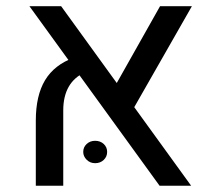

<svg xmlns="http://www.w3.org/2000/svg" viewBox="-20 -595 682 615"><path d="M491.2 0 74.2 -575.2H175.8L592.3 0ZM94.7 0V-208.5Q94.7 -289.1 124.5 -338.4Q154.3 -387.7 217.3 -410.6L252.9 -363.8Q182.6 -332 182.6 -241.2V0ZM594.7 -575.2 396.5 -228 336.4 -297.9 492.7 -575.2ZM284.7 -72.3Q268.6 -72.3 257.6 -83.3Q246.6 -94.2 246.6 -108.4Q246.6 -123.5 257.6 -133.8Q268.6 -144 284.7 -144Q301.3 -144 312.3 -133.8Q323.2 -123.5 323.2 -108.4Q323.2 -93.3 312.3 -82.8Q301.3 -72.3 284.7 -72.3Z"/></svg>

Font: Heebo
Style: Regular
Weight: 400
Designer: Oded Ezer
Foundry: Ezer Type House
Version: Version 3.100